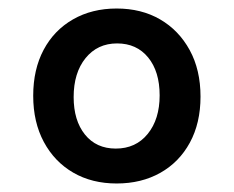

<svg xmlns="http://www.w3.org/2000/svg" viewBox="-20 -546 549 451"><path d="M254 -115Q196 -115 152 -140.5Q108 -166 83 -212.5Q58 -259 58 -321Q58 -383 82.5 -429Q107 -475 151.5 -500.5Q196 -526 254 -526Q312 -526 356 -500.5Q400 -475 425.5 -428.5Q451 -382 451 -319Q451 -257 426 -211Q401 -165 356.5 -140Q312 -115 254 -115ZM252 -197Q299 -197 327 -231.5Q355 -266 355 -322Q355 -378 328 -411Q301 -444 255 -444Q209 -444 181 -409.5Q153 -375 153 -318Q153 -263 179.5 -230Q206 -197 252 -197Z"/></svg>

Font: Noto Sans SemiCondensed Medium
Style: Italic
Weight: 500
Width: 4
Italic angle: -12°
Designer: Monotype Design Team
Foundry: Monotype Imaging Inc.
Version: Version 2.013; ttfautohint (v1.8.4.7-5d5b)